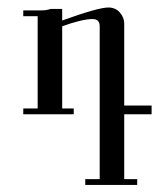

<svg xmlns="http://www.w3.org/2000/svg" viewBox="-20 -325 431 520"><path d="M390.6 -15.6H316.4V160.2H351.6V175.8H210.9V160.2H250V-253.9Q250 -273.4 230.5 -273.4Q203.1 -273.4 148.4 -253.9V-31.2H179.7V-15.6H43V-31.2H82V-281.2H43V-296.9H93.8Q105.5 -296.9 117.2 -300.8H136.7H148.4V-269.5Q246.1 -304.7 273.4 -304.7Q293 -304.7 304.7 -291Q316.4 -277.3 316.4 -261.7V-39.1H390.6Z"/></svg>

Font: 和音 by 宁静之雨，公众号njzyshare
Style: Regular
Weight: 400
Designer: Steve Matteson
Foundry: Ascender Corporation
Version: Version 6.00;June 8, 2018;FontCreator 11.0.0.2388 32-bit